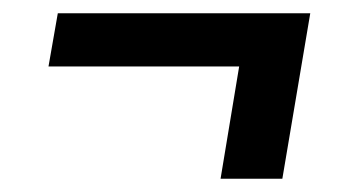

<svg xmlns="http://www.w3.org/2000/svg" viewBox="-20 -400 540 289"><path d="M312 -131 340 -300H53L67 -380H447L405 -131Z"/></svg>

Font: Iosevka Term Curly SmBd Obl
Style: Regular
Weight: 600
Italic angle: -9°
Designer: Belleve Invis
Foundry: Belleve Invis
Version: Version 32.3.0